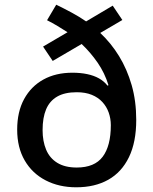

<svg xmlns="http://www.w3.org/2000/svg" viewBox="-20 -786 651 816"><path d="M219 -766Q252 -750 284.5 -732.5Q317 -715 346 -695L459 -762L500 -701L406 -646Q452 -603 486 -547.5Q520 -492 539.5 -424.5Q559 -357 559 -276Q559 -182 528 -118Q497 -54 440 -22Q383 10 304 10Q231 10 174 -19.5Q117 -49 85 -104Q53 -159 53 -235Q53 -311 82.5 -365Q112 -419 164.5 -448Q217 -477 288 -477Q322 -477 350.5 -471Q379 -465 400.5 -453Q422 -441 437 -422L441 -424Q425 -476 395 -519.5Q365 -563 327 -599L204 -527L163 -588L267 -649Q247 -662 224.5 -675.5Q202 -689 180 -700ZM306 -394Q255 -394 223 -375.5Q191 -357 176 -321.5Q161 -286 161 -233Q161 -186 176 -150Q191 -114 223.5 -94Q256 -74 306 -74Q382 -74 416.5 -120Q451 -166 451 -254Q451 -282 442 -307.5Q433 -333 415 -352.5Q397 -372 370 -383Q343 -394 306 -394Z"/></svg>

Font: Noto Sans Khmer Medium
Style: Regular
Weight: 500
Version: Version 2.003